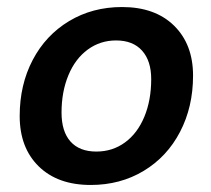

<svg xmlns="http://www.w3.org/2000/svg" viewBox="-20 -515 601 546"><path d="M36 -185Q36 -274 73 -344.5Q110 -415 176.5 -455Q243 -495 327 -495Q421 -495 475 -442Q529 -389 529 -300Q529 -211 492 -140Q455 -69 388.5 -29Q322 11 238 11Q144 11 90 -42Q36 -95 36 -185ZM410 -290Q410 -342 384 -371Q358 -400 310 -400Q265 -400 229.5 -374Q194 -348 174.5 -301Q155 -254 155 -195Q155 -141 180.5 -112.5Q206 -84 254 -84Q300 -84 335.5 -110Q371 -136 390.5 -183Q410 -230 410 -290Z"/></svg>

Font: Niramit SemiBold
Style: Italic
Weight: 600
Italic angle: -10°
Designer: Katatrad Aksorn Co.,Ltd.
Foundry: Cadson Demak Co.,Ltd.
Version: Version 1.001; ttfautohint (v1.6)